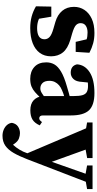

<svg xmlns="http://www.w3.org/2000/svg" viewBox="360 -899 776 1536"><g transform="rotate(90 748.0 -131.0)"><path d="M204.3 15.2Q155.1 15.2 112.7 3.9Q70.2 -7.4 30.4 -30.8L32.8 -153.5H113.3L135.9 -19.6L79.7 -39V-80.2Q112.2 -60.9 141.1 -50.4Q170.1 -39.9 204.9 -39.9Q248.5 -39.9 271.3 -54.6Q294.1 -69.2 294.1 -98.9Q294.1 -122.2 276.5 -139.2Q258.9 -156.2 209.7 -170.3L155.8 -185.9Q97.9 -203 66.4 -241Q34.8 -279 34.8 -335Q34.8 -381.1 59.1 -418.2Q83.5 -455.2 129.9 -476.9Q176.3 -498.5 243.6 -498.5Q288.2 -498.5 325.9 -488.4Q363.6 -478.3 402.1 -458.3L395.2 -348.6H314.9L286.2 -472L341.7 -448V-411.2Q314.8 -428.8 294 -436.1Q273.2 -443.4 239.7 -443.4Q206.7 -443.4 185.9 -429.3Q165.2 -415.1 165.2 -387.4Q165.2 -366.4 181.1 -350.9Q197.1 -335.3 248.8 -319.9L297.6 -306Q369 -284.5 399.7 -245.8Q430.5 -207 430.5 -151.4Q430.5 -98.5 403.2 -61.3Q376 -24.1 325.4 -4.5Q274.8 15.2 204.3 15.2Z M478.8 -112.7Q478.8 -148.7 495.1 -177.6Q511.3 -206.6 553.3 -231.7Q595.3 -256.8 672.4 -278.6Q693.4 -285.2 721.4 -292.8Q749.3 -300.4 778.8 -307.8Q808.2 -315.2 831.8 -320.6V-278.8Q796.3 -269.7 760 -259.5Q723.6 -249.3 701.4 -238.8Q678.7 -229.8 662.1 -215.4Q645.4 -201 636 -181.8Q626.6 -162.6 626.6 -139Q626.6 -101.2 644 -83.4Q661.4 -65.7 686.7 -65.7Q696.8 -65.7 705.8 -68.5Q714.9 -71.4 726.3 -78.6Q737.6 -85.8 753.5 -97L793.7 -127.2L804.1 -112.7L762.1 -67.1Q737.8 -41.4 716.9 -23Q695.9 -4.6 671.3 5.3Q646.7 15.2 610 15.2Q552.1 15.2 515.5 -18.1Q478.8 -51.4 478.8 -112.7ZM748.5 -81.9V-332.3Q748.5 -376.9 741.5 -401.6Q734.5 -426.3 717.1 -436.7Q699.7 -447.1 667.5 -447.1Q649 -447.1 628 -444.3Q606.9 -441.5 573.8 -432.7L642.7 -471.6L635.5 -402.2Q633.5 -352.1 612.1 -330.4Q590.8 -308.8 562.1 -308.8Q506.4 -308.8 494.7 -358.9Q498.6 -421.7 557.5 -460.1Q616.3 -498.5 724.5 -498.5Q821 -498.5 862.3 -454.9Q903.5 -411.2 903.5 -310.4V-86.1Q903.5 -71.6 909.5 -64.2Q915.6 -56.9 926.1 -56.9Q934 -56.9 940.9 -61.8Q947.7 -66.7 956.4 -78.9L982.9 -61.2Q964.9 -20.2 936.5 -2.9Q908 14.3 862.6 14.3Q811.5 14.3 783.2 -11.1Q755 -36.6 748.5 -81.9Z M1406.6 -424.7H1387.3L1303.7 -439.7V-483.4H1492.5V-439.7ZM1154.7 -424H1050.3L959.5 -439.7V-483.4H1244.4V-440.2ZM1290.8 -112.2 1216.6 62.8 984.5 -483.4H1156.9ZM1066 237Q1039.8 237 1016.7 227.1Q993.5 217.1 979.2 200Q964.9 182.8 962.7 161.6Q969.2 128.4 992.6 112.8Q1016.1 97.3 1045.3 97.3Q1065.3 97.3 1088.3 105.8Q1111.3 114.3 1131.3 143.6L1162.3 189.1L1124.7 206L1094.1 189.1Q1118 174.2 1138.9 151.9Q1159.8 129.6 1177.2 100.9Q1194.7 72.3 1205.9 38.7L1258.6 -112.5L1389.5 -483.4H1455L1253.2 40.9Q1228.6 104.9 1203.2 148.4Q1177.9 191.9 1145.3 214.5Q1112.8 237 1066 237Z"/></g></svg>

Font: Adobe Variable Font Prototype
Style: Regular
Weight: 389
Designer: Frank Grießhammer
Foundry: Adobe
Version: Version 1.004;hotconv 1.0.113;makeotfexe 2.5.65598